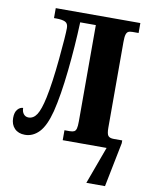

<svg xmlns="http://www.w3.org/2000/svg" viewBox="-100 -784 819 1064"><g transform="rotate(10 310.0 -252.0)"><path d="M616 -40 566 210H461L538 0H291V-56H321Q337 -56 345.5 -60.5Q354 -65 357.5 -78Q361 -91 361 -119V-660H273Q268 -525 253 -384Q238 -243 215 -150Q193 -65 158.5 -29Q124 7 79 7Q42 7 20.5 -15Q-1 -37 -1 -74Q-1 -106 13 -122Q27 -138 44 -138Q44 -117 54.5 -104Q65 -91 82 -91Q110 -91 128.5 -119.5Q147 -148 162 -218Q180 -303 193 -439Q206 -575 206 -616Q206 -642 189 -650Q172 -658 139 -658H126V-714H602V-658H568Q552 -658 544 -653.5Q536 -649 532 -636Q528 -623 528 -595V-112Q528 -77 537 -66.5Q546 -56 568 -56H616Z"/></g></svg>

Font: Noto Serif CondBlack
Style: Regular
Weight: 900
Width: 3
Designer: Monotype Design Team
Foundry: Monotype Imaging Inc.
Version: Version 1.001